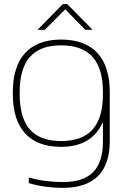

<svg xmlns="http://www.w3.org/2000/svg" viewBox="-20 -700 604 927"><path d="M42 -256V-244C42 -84 119 9 274 9C372 9 439 -29 474 -106H477V-17C477 117 415 179 283 179C229 179 172 172 119 157V184C167 199 227 207 284 207C435 207 510 129 510 -18V-256C510 -416 433 -509 275 -509C119 -509 42 -416 42 -256ZM75 -246V-254C75 -403 136 -481 275 -481C415 -481 477 -403 477 -254V-246C477 -97 415 -19 275 -19C136 -19 75 -97 75 -246ZM161 -556H196L295 -655L392 -556H427L305 -680H283Z"/></svg>

Font: LT Wave Text Thin
Style: Regular
Weight: 100
Designer: Daniel Lyons
Version: Version 2.5 (Glyphs App)